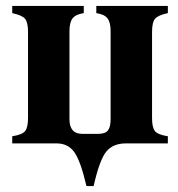

<svg xmlns="http://www.w3.org/2000/svg" viewBox="-20 -481 596 644"><path d="M213 -377V-81Q213 -32 256 -32H309Q333 -32 342 -43.5Q351 -55 351 -81V-377Q351 -406 340.5 -419.5Q330 -433 303 -437V-461H543V-437Q510 -430 500 -418Q490 -406 490 -374V-85Q490 -53 500 -41Q510 -29 543 -24V0H402Q359 0 336.5 27.5Q314 55 294 143H270Q250 58 229 29Q208 0 170 0H21V-24Q54 -29 64 -41Q74 -53 74 -85V-374Q74 -406 64 -418Q54 -430 21 -437V-461H261V-437Q234 -433 223.5 -419.5Q213 -406 213 -377Z"/></svg>

Font: STIX MathJax Alphabets
Style: Bold
Weight: 700
Designer: MicroPress Inc., with final additions and corrections provided by Coen Hoffman, Elsevier (retired)
Version: Version 1.1.1